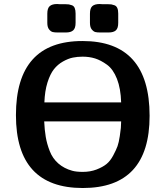

<svg xmlns="http://www.w3.org/2000/svg" viewBox="-20 -923 834 965"><path d="M60.1 -344.2Q60.1 -717.3 395 -716.8Q731.9 -716.8 731.9 -340.8Q731.9 22 396 22Q60.1 22 60.1 -344.2ZM202.1 -313Q204.1 -269 210 -234.6Q215.8 -200.2 230 -163.6Q244.1 -127 272.9 -101.6Q301.8 -76.2 342.8 -64.9Q362.8 -59.1 396 -59.1Q434.1 -59.1 465.1 -71Q496.1 -83 515.1 -98.4Q534.2 -113.8 549.1 -141.8Q564 -169.9 570.6 -188Q577.1 -206.1 582 -238.5Q586.9 -271 587.4 -280Q587.9 -289.1 588.9 -313ZM203.1 -408.2H588.9Q586.9 -478 567.9 -526.6Q548.8 -575.2 517.8 -597.7Q486.8 -620.1 458 -629.2Q429.2 -638.2 395 -638.2Q369.1 -638.2 346.2 -633.5Q323.2 -628.9 296.6 -614Q270 -599.1 251 -575Q231.9 -550.8 218.5 -508.1Q205.1 -465.3 203.1 -408.2ZM217.8 -808.1V-854Q217.8 -881.8 230 -892.3Q242.2 -902.8 267.1 -902.8Q270 -902.8 273.9 -902.3Q277.8 -901.9 280.8 -901.9H308.1Q320.3 -901.9 326.2 -900.9Q332 -899.9 341.6 -896.5Q351.1 -893.1 355.5 -882.6Q359.9 -872.1 359.9 -855V-808.1Q359.9 -781.2 347.9 -770.5Q335.9 -759.8 312 -759.8H269Q253.9 -759.8 244.9 -762Q235.8 -764.2 226.8 -775.1Q217.8 -786.1 217.8 -808.1ZM432.1 -808.1V-854Q432.1 -881.8 444.1 -892.3Q456.1 -902.8 481 -902.8Q483.9 -902.8 488 -902.3Q492.2 -901.9 495.1 -901.9H522Q534.2 -901.9 540 -900.9Q545.9 -899.9 555.4 -896.5Q564.9 -893.1 569.6 -882.6Q574.2 -872.1 574.2 -855V-808.1Q574.2 -781.2 562.5 -770.5Q550.8 -759.8 525.9 -759.8H482.9Q467.8 -759.8 459 -762Q450.2 -764.2 441.2 -775.1Q432.1 -786.1 432.1 -808.1Z"/></svg>

Font: CMU Sans Serif
Style: Bold
Weight: 700
Version: Version 0.7.0